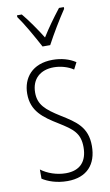

<svg xmlns="http://www.w3.org/2000/svg" viewBox="-88 -809 493 864"><g transform="rotate(-10 158.5 -377.0)"><path d="M143 -606H178C203 -653 239 -713 268 -756V-764H246C212 -720 188 -687 161 -644C135 -686 102 -733 76 -764H54V-756C79 -722 117 -655 143 -606ZM284 -127C284 -213 235 -244 169 -285C105 -325 74 -352 74 -407C74 -470 115 -505 176 -505C208 -505 242 -495 265 -479L281 -510C253 -529 216 -539 177 -539C84 -539 38 -481 38 -408C38 -329 88 -293 155 -252C214 -215 246 -193 246 -128C246 -63 213 -26 148 -26C106 -26 64 -41 35 -63V-21C60 -5 99 10 149 10C238 10 284 -43 284 -127Z"/></g></svg>

Font: Noto Sans Gurmukhi UI ExtraCondensed ExtraLight
Style: Regular
Weight: 200
Width: 2
Designer: Jelle Bosma - Monotype Design Team
Foundry: Monotype Imaging Inc.
Version: Version 2.004